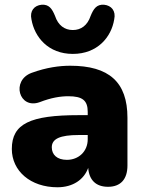

<svg xmlns="http://www.w3.org/2000/svg" viewBox="-20 -781 608 812"><path d="M288 -553C392 -553 451 -624 463 -699C471 -735 451 -758 420 -761C389 -763 376 -745 363 -713C350 -674 323 -654 288 -654C253 -654 226 -674 213 -713C200 -745 187 -763 156 -761C125 -758 105 -735 113 -699C126 -624 184 -553 288 -553ZM223 11C288 11 335 -21 353 -71C357 -19 386 9 437 9C490 9 519 -23 519 -81V-283C519 -434 441 -503 277 -503C232 -503 177 -496 114 -473C26 -441 60 -317 148 -349C197 -368 236 -374 269 -374C329 -374 351 -356 351 -308V-294H313C108 -294 30 -258 30 -151C30 -58 109 11 223 11ZM263 -105C221 -105 199 -127 199 -158C199 -194 234 -210 313 -210H351V-192C351 -140 312 -105 263 -105Z"/></svg>

Font: Nunito Black
Style: Regular
Weight: 900
Designer: Vernon Adams
Foundry: Vernon Adams
Version: Version 3.602